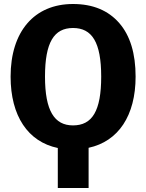

<svg xmlns="http://www.w3.org/2000/svg" viewBox="-20 -730 731 960"><path d="M658 -347C658 -462 631 -552 576 -615C521 -678 444 -710 345 -710C151 -710 33 -572 33 -347C33 -150 120 -21 269 10V210H423V9C572 -23 658 -152 658 -347ZM345 -103C252 -103 205 -176 205 -347C205 -518 250 -590 345 -590C440 -590 486 -519 486 -347C486 -175 441 -103 345 -103Z"/></svg>

Font: Fira Sans
Style: Bold
Weight: 700
Designer: Carrois Corporate & Edenspiekermann AG
Foundry: Carrois Corporate GbR & Edenspiekermann AG
Version: Version 4.203